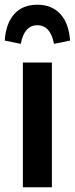

<svg xmlns="http://www.w3.org/2000/svg" viewBox="-40 -794 317 814"><path d="M180 0H57V-529H180ZM257 -622 189 -608Q174 -687 118 -687Q63 -687 48 -608L-20 -622Q-15 -695 20.5 -734.5Q56 -774 118 -774Q180 -774 216 -734.5Q252 -695 257 -622Z"/></svg>

Font: Fira Sans Compressed Medium
Style: Regular
Weight: 500
Width: 1
Designer: bBox Type GmbH & Carrois Corporate GbR & Edenspiekermann AG
Foundry: bBox Type GmbH & Carrois Corporate GbR & Edenspiekermann AG
Version: Version 4.301